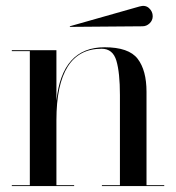

<svg xmlns="http://www.w3.org/2000/svg" viewBox="-20 -630 595 650"><path d="M462 -541 217 -539 216 -541 452 -608Q472 -614 484.5 -602.5Q497 -591 497 -575Q497 -561 486.5 -551Q476 -541 462 -541ZM20 -3H81V-457H20V-460H171V-289Q190 -470 334 -470Q416 -470 446 -431Q476 -392 476 -319V-3H536V0H325V-3H386V-308Q386 -384 374 -424.5Q362 -465 324 -465Q171 -465 171 -223V-3H231V0H20Z"/></svg>

Font: Bodoni* 72
Style: Regular
Weight: 400
Version: Version 1.003